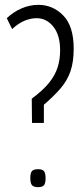

<svg xmlns="http://www.w3.org/2000/svg" viewBox="-20 -770 340 792"><path d="M112 -263 111 -363Q157 -397 182 -428Q207 -459 217.5 -491.5Q228 -524 228 -563Q228 -625 200 -660Q172 -695 131 -695Q108 -695 82.5 -685Q57 -675 30 -650L8 -695Q34 -720 68 -735Q102 -750 138 -750Q198 -750 241 -706Q284 -662 284 -569Q284 -514 270.5 -475.5Q257 -437 229.5 -405Q202 -373 161 -338V-263ZM105 -35Q105 -56 111.5 -64Q118 -72 137 -72Q155 -72 161.5 -64Q168 -56 168 -35Q168 -14 161.5 -6Q155 2 137 2Q119 2 112 -6Q105 -14 105 -35Z"/></svg>

Font: Georama Condensed Light
Style: Regular
Weight: 300
Width: 3
Designer: Jean-Baptiste Levee
Foundry: Production Type
Version: Version 1.000